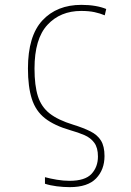

<svg xmlns="http://www.w3.org/2000/svg" viewBox="-20 -557 540 790"><path d="M267 213Q241 213 213.5 209.5Q186 206 165 199V172Q187 178 214 182.5Q241 187 266 187Q330 187 356.5 158.5Q383 130 383 87Q383 51 368 30.5Q353 10 327.5 -1Q302 -12 270 -21Q204 -40 165.5 -70Q127 -100 111 -150Q95 -200 95 -275Q95 -409 154.5 -473Q214 -537 315 -537Q346 -537 372 -532.5Q398 -528 417 -520L411 -494Q392 -502 369 -507Q346 -512 314 -512Q228 -512 175 -454.5Q122 -397 122 -275Q122 -205 136 -161Q150 -117 184.5 -90Q219 -63 281 -44Q323 -31 352 -16.5Q381 -2 395.5 21.5Q410 45 410 85Q410 141 375.5 177Q341 213 267 213Z"/></svg>

Font: Noto Sans Mono ExtraCondensed Thin
Style: Regular
Weight: 100
Width: 2
Designer: Monotype Design Team
Foundry: Monotype Imaging Inc.
Version: Version 2.014; ttfautohint (v1.8.4.7-5d5b)